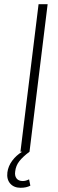

<svg xmlns="http://www.w3.org/2000/svg" viewBox="-20 -720 276 911"><path d="M15 98Q19 68 38 42.5Q57 17 85 0H77L163 -700H206L120 0Q89 23 72 44.5Q55 66 52 94Q49 114 58.5 126.5Q68 139 88 139Q102 139 118 131L124 161Q105 171 78 171Q46 171 28.5 151Q11 131 15 98Z"/></svg>

Font: Haskoy ExtraLight
Style: Italic
Weight: 200
Designer: Ertekin Erdin
Foundry: Ertekin Erdin
Version: Version 2.000; ttfautohint (v1.8.4.7-5d5b)